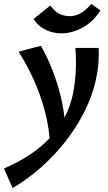

<svg xmlns="http://www.w3.org/2000/svg" viewBox="-74 -664 547 973"><path d="M-10 289 -54 190Q18 159 77 120Q136 81 180 33.5Q224 -14 253 -68.5Q282 -123 295 -185Q306 -239 309.5 -298Q313 -357 308 -421H426Q428 -381 424.5 -341Q421 -301 412 -260Q394 -178 354 -98.5Q314 -19 257.5 53Q201 125 133 185Q65 245 -10 289ZM180 82Q177 -12 153.5 -100Q130 -188 94.5 -265Q59 -342 20 -402L133 -432Q167 -374 194.5 -301.5Q222 -229 239 -152.5Q256 -76 256 -3ZM237 -495Q194 -495 156 -513.5Q118 -532 96 -568L181 -636Q206 -602 231 -592Q256 -582 278 -582Q307 -582 333 -596Q359 -610 389 -644L435 -611Q397 -552 343.5 -523.5Q290 -495 237 -495Z"/></svg>

Font: Ysabeau
Style: Bold Italic
Weight: 700
Italic angle: -12°
Designer: Christian Thalmann (Catharsis Fonts)
Version: Version 2.002